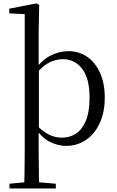

<svg xmlns="http://www.w3.org/2000/svg" viewBox="-20 -825 671 1105"><path d="M119.1 259.8Q120.3 225.6 120.8 185.1Q121.3 144.5 121.8 103.1Q122.3 61.7 122.3 26.7V-743.5L33.3 -748.1V-775.1L189.8 -805.5L205.5 -796.5L202.5 -641V-437.9L203.8 -427.1V-83.1L202.5 -72.8V26.7Q202.5 61.7 203 103.1Q203.5 144.5 204 185.1Q204.5 225.6 205.5 259.8ZM359.6 14.6Q313 14.6 265.4 -9.5Q217.9 -33.6 178.1 -95.7H174.1L187.5 -108.6Q224.8 -68.3 260.9 -50.5Q297 -32.7 337.3 -32.7Q381.1 -32.7 416.9 -55.9Q452.7 -79 474 -129.8Q495.4 -180.6 495.4 -263Q495.4 -374.9 452.4 -429.7Q409.4 -484.5 341.5 -484.5Q304.3 -484.5 266.7 -466.9Q229.1 -449.3 185.3 -398.2L172.4 -413.2H175.1Q215.8 -477 268.4 -503.8Q321 -530.6 373.3 -530.6Q434.5 -530.6 481.7 -498.1Q528.8 -465.6 555.8 -405.7Q582.9 -345.7 582.9 -264Q582.9 -178.5 553.8 -116Q524.8 -53.4 474.4 -19.4Q424 14.6 359.6 14.6ZM34.6 259.8V232.4L144.5 222.2H183.9L301.3 232.4V259.8Z"/></svg>

Font: Noto Serif HK
Style: Regular
Weight: 200
Designer: Ryoko NISHIZUKA 西塚涼子 (kana & ideographs); Frank Grießhammer (Latin, Greek & Cyrillic); Wenlong ZHANG 张文龙 (bopomofo); San
Foundry: Adobe
Version: Version 2.001;hotconv 1.1.0;makeotfexe 2.6.0